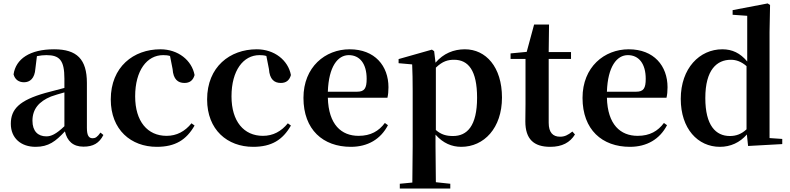

<svg xmlns="http://www.w3.org/2000/svg" viewBox="-20 -839 4602 1118"><path d="M466 15C522 15 558 -5 582 -53L565 -67C547 -41 535 -34 520 -34C498 -34 486 -48 486 -95V-356C486 -494 428 -552 295 -552C154 -552 72 -496 59 -406C67 -376 89 -360 120 -360C154 -360 182 -382 186 -439L195 -512C215 -516 232 -518 250 -518C327 -518 355 -488 355 -381V-327L245 -298C93 -255 43 -204 43 -118C43 -34 103 16 187 16C263 16 304 -16 358 -74C371 -18 405 15 466 15ZM355 -104C306 -57 277 -45 250 -45C201 -45 169 -75 169 -136C169 -203 206 -248 277 -277C297 -284 325 -293 355 -301Z M893 16C1000 16 1065 -24 1113 -108L1095 -121C1057 -74 1009 -48 950 -48C839 -48 767 -132 767 -278C767 -429 836 -518 930 -518C944 -518 957 -517 970 -513L985 -437C989 -376 1017 -356 1054 -356C1084 -356 1104 -370 1113 -402C1097 -488 1017 -552 914 -552C758 -552 625 -450 625 -260C625 -83 743 16 893 16Z M1454 16C1561 16 1626 -24 1674 -108L1656 -121C1618 -74 1570 -48 1511 -48C1400 -48 1328 -132 1328 -278C1328 -429 1397 -518 1491 -518C1505 -518 1518 -517 1531 -513L1546 -437C1550 -376 1578 -356 1615 -356C1645 -356 1665 -370 1674 -402C1658 -488 1578 -552 1475 -552C1319 -552 1186 -450 1186 -260C1186 -83 1304 16 1454 16Z M2023 16C2122 16 2197 -29 2239 -110L2221 -123C2186 -76 2139 -48 2068 -48C1968 -48 1893 -113 1889 -270H2236C2240 -288 2242 -306 2242 -331C2242 -455 2163 -552 2016 -552C1874 -552 1747 -449 1747 -269C1747 -84 1861 16 2023 16ZM1889 -305C1894 -452 1947 -518 2011 -518C2075 -518 2115 -468 2115 -380C2115 -326 2103 -305 2060 -305Z M2666 16C2798 16 2903 -93 2903 -271C2903 -449 2809 -552 2687 -552C2622 -552 2562 -528 2516 -474L2508 -541L2495 -550L2301 -495V-471L2380 -464C2382 -415 2383 -375 2383 -309V14L2381 224L2308 231V259H2602V231L2518 222L2516 13V-55C2560 -5 2611 16 2666 16ZM2518 -445C2557 -483 2589 -491 2624 -491C2707 -491 2758 -429 2758 -270C2758 -104 2699 -47 2618 -47C2579 -47 2549 -55 2518 -82Z M3184 16C3253 16 3299 -9 3328 -56L3313 -73C3286 -52 3268 -43 3241 -43C3200 -43 3175 -67 3175 -124V-496H3305V-536H3175L3177 -696H3090L3047 -537L2953 -528V-496H3040V-235C3040 -195 3039 -169 3039 -132C3039 -29 3088 16 3184 16Z M3648 16C3747 16 3822 -29 3864 -110L3846 -123C3811 -76 3764 -48 3693 -48C3593 -48 3518 -113 3514 -270H3861C3865 -288 3867 -306 3867 -331C3867 -455 3788 -552 3641 -552C3499 -552 3372 -449 3372 -269C3372 -84 3486 16 3648 16ZM3514 -305C3519 -452 3572 -518 3636 -518C3700 -518 3740 -468 3740 -380C3740 -326 3728 -305 3685 -305Z M4336 11 4535 0V-30L4461 -35V-653L4464 -810L4450 -819L4246 -780V-753L4331 -747V-481C4290 -530 4244 -552 4186 -552C4054 -552 3944 -442 3944 -263C3944 -90 4043 16 4172 16C4234 16 4288 -9 4329 -56ZM4327 -86C4297 -58 4266 -47 4230 -47C4148 -47 4087 -108 4087 -268C4087 -434 4155 -491 4236 -491C4267 -491 4297 -480 4327 -454Z"/></svg>

Font: Noto Serif CJK HK
Style: Bold
Weight: 700
Designer: Ryoko NISHIZUKA 西塚涼子 (kana & ideographs); Frank Grießhammer (Latin, Greek & Cyrillic); Wenlong ZHANG 张文龙 (bopomofo); San
Foundry: Adobe
Version: Version 2.001;hotconv 1.1.0;makeotfexe 2.6.0